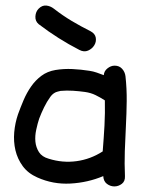

<svg xmlns="http://www.w3.org/2000/svg" viewBox="-20 -665 525 691"><path d="M114.3 -26.4Q81.1 -41 62 -66.9Q43 -92.8 35.6 -124Q28.3 -155.3 31.2 -189Q34.2 -222.7 44.9 -253.9Q53.7 -278.3 64.9 -304.7Q76.2 -331.1 91.8 -353.5Q107.4 -376 128.9 -392.1Q150.4 -408.2 179.7 -413.1Q210 -418 240.7 -416.5Q271.5 -415 301.8 -410.2Q315.4 -408.2 328.1 -403.8Q340.8 -399.4 353.5 -394.5Q354.5 -409.2 366.7 -418.9Q378.9 -428.7 392.6 -428.7Q409.2 -428.7 419.4 -417.5Q429.7 -406.2 431.6 -390.6Q436.5 -345.7 436 -300.8Q435.5 -255.9 433.1 -210.9Q430.7 -166 429.2 -121.1Q427.7 -76.2 429.7 -31.2Q430.7 -12.7 418.5 -3.4Q406.2 5.9 391.6 5.9Q377 5.9 364.7 -3.4Q352.5 -12.7 351.6 -31.2Q295.9 -7.8 233.4 -4.4Q170.9 -1 114.3 -26.4ZM121.1 -238.3Q115.2 -220.7 110.4 -198.2Q105.5 -175.8 107.4 -155.3Q109.4 -134.8 120.1 -117.7Q130.9 -100.6 155.3 -93.8Q205.1 -78.1 255.4 -85Q305.7 -91.8 349.6 -120.1Q353.5 -168 356 -212.9Q358.4 -257.8 357.4 -303.7Q340.8 -314.5 323.7 -322.8Q306.6 -331.1 286.1 -334Q265.6 -336.9 242.7 -338.4Q219.7 -339.8 198.2 -337.9Q196.3 -337.9 188 -335.4Q179.7 -333 178.7 -332Q168.9 -327.1 161.1 -316.4Q148.4 -298.8 138.7 -278.8Q128.9 -258.8 121.1 -238.3ZM173.8 -633.8Q205.1 -609.4 237.8 -589.8Q270.5 -570.3 305.7 -552.7Q322.3 -543.9 324.7 -529.3Q327.1 -514.6 319.3 -502Q311.5 -489.3 296.9 -482.9Q282.2 -476.6 265.6 -485.4Q189.5 -524.4 119.1 -578.1Q106.4 -588.9 107.4 -606Q108.4 -623 119.1 -633.8Q131.8 -646.5 146.5 -645Q161.1 -643.6 173.8 -633.8Z"/></svg>

Font: Schoolbell
Style: Regular
Weight: 400
Designer: Font Diner, Inc
Foundry: Font Diner, Inc
Version: Version 1.001